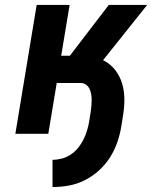

<svg xmlns="http://www.w3.org/2000/svg" viewBox="-20 -540 640 775"><path d="M192 215V105Q211 105 230 100Q249 95 266 83.5Q283 72 295.5 56.5Q308 41 317 23Q326 5 331.5 -13.5Q337 -32 340 -50L346 -88Q348 -100 349 -112.5Q350 -125 350 -136.5Q350 -148 348 -160Q346 -172 341 -182Q336 -192 327 -198.5Q318 -205 306 -205H209L175 0H42L128 -520H261L227 -315H262L419 -520H574L396 -297Q425 -283 444.5 -258Q464 -233 473 -202.5Q482 -172 482 -138Q482 -104 476 -70L470 -32Q465 0 454 32.5Q443 65 424.5 94.5Q406 124 379.5 148Q353 172 322 187.5Q291 203 258 209Q225 215 192 215Z"/></svg>

Font: Iosevka Aile Extrabold
Style: Italic
Weight: 800
Italic angle: -9°
Designer: Belleve Invis
Foundry: Belleve Invis
Version: Version 31.1.0; ttfautohint (v1.8.4)